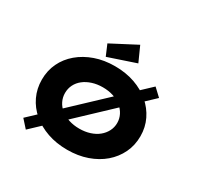

<svg xmlns="http://www.w3.org/2000/svg" viewBox="-202 -1185 1485 1450"><g transform="rotate(30 541.0 -459.5)"><path d="M193 34 132 -34 879 -738 945 -676ZM539 10Q444 10 365.5 -17.5Q287 -45 229.5 -94Q172 -143 140.5 -209.5Q109 -276 109 -354Q109 -433 140.5 -499Q172 -565 230 -614Q288 -663 366 -690.5Q444 -718 538 -718Q633 -718 711.5 -690.5Q790 -663 847 -614Q904 -565 936 -499Q968 -433 968 -355Q968 -276 936 -209.5Q904 -143 847 -94Q790 -45 711.5 -17.5Q633 10 539 10ZM538 -174Q588 -174 630 -187.5Q672 -201 702 -225.5Q732 -250 749 -283Q766 -316 766 -354Q766 -392 749 -425Q732 -458 702 -482.5Q672 -507 630 -520.5Q588 -534 538 -534Q489 -534 447 -520.5Q405 -507 374.5 -483Q344 -459 327.5 -426Q311 -393 311 -354Q311 -316 327.5 -282.5Q344 -249 374.5 -225Q405 -201 447 -187.5Q489 -174 538 -174ZM441 -744 401 -838 621 -953 679 -824Z"/></g></svg>

Font: Lexend Peta ExtraBold
Style: Regular
Weight: 800
Version: Version 1.007